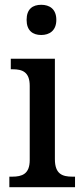

<svg xmlns="http://www.w3.org/2000/svg" viewBox="-20 -781 347 801"><path d="M152 -635C186 -635 215 -653 215 -698C215 -744 186 -761 152 -761C117 -761 91 -744 91 -698C91 -653 117 -635 152 -635ZM19 0H293V-44H282C240 -44 209 -55 209 -117V-536H25V-492H33C73 -492 104 -481 104 -423V-113C104 -55 72 -44 31 -44H19Z"/></svg>

Font: Noto Serif SemiCondensed Medium
Style: Regular
Weight: 500
Width: 4
Designer: Monotype Design Team
Foundry: Monotype Imaging Inc.
Version: Version 2.014